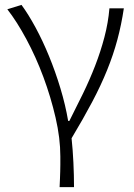

<svg xmlns="http://www.w3.org/2000/svg" viewBox="-20 -567 550 786"><path d="M224 199Q225 180 225.5 165Q226 150 226.5 136Q227 122 227 107.5Q227 93 227 73Q227 -1 207.5 -85.5Q188 -170 157.5 -252Q127 -334 88 -406.5Q49 -479 10 -529L68 -547Q96 -509 125.5 -454.5Q155 -400 181 -336.5Q207 -273 227.5 -205Q248 -137 259 -72H264Q292 -127 319.5 -183.5Q347 -240 369.5 -298Q392 -356 407.5 -415Q423 -474 428 -533H487Q477 -466 460.5 -404.5Q444 -343 418.5 -280Q393 -217 357 -149Q321 -81 273 -1Q278 46 280.5 98.5Q283 151 283 199H224Z"/></svg>

Font: SpoqaHanSansJP-Light
Style: Regular
Weight: 300
Designer: [Source Han Sans]
Ryoko NISHIZUKA  (kana & ideographs); Paul D. Hunt (Latin, Greek & Cyrillic); Wenlong ZHANG  (bopomofo
Foundry: Spoqa (http://bi.spoqa.com)
Version: Version 1.002.20150607